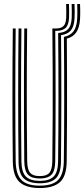

<svg xmlns="http://www.w3.org/2000/svg" viewBox="-20 -944 426 971"><path d="M181.3 7Q112.4 7 79.1 -23Q45.7 -53.1 44.8 -127.8Q44 -198.3 43.4 -280.3Q42.9 -362.2 42.9 -450.1Q42.9 -538 43.3 -626.9Q43.8 -715.8 44.8 -800H59.3Q58.5 -723 57.9 -635.8Q57.4 -548.6 57.4 -459Q57.4 -369.5 57.9 -285Q58.5 -200.5 59.3 -129Q60.2 -63.5 87.9 -34.3Q115.6 -5.1 181.3 -5.1Q246.8 -5.1 274.4 -34.3Q301.9 -63.5 302.8 -129Q303.6 -194.4 304.2 -270.6Q304.7 -346.8 304.7 -428.9Q304.7 -510.9 304.4 -594.3Q304 -677.7 303.2 -757.5Q335.6 -764.1 351.7 -785.6Q367.8 -807.2 370.3 -848.4Q371.1 -859.2 371.2 -873Q371.3 -886.8 371 -900.2Q370.8 -913.7 370.3 -923.8H384.8Q385.3 -914 385.5 -900.3Q385.8 -886.7 385.7 -872.7Q385.6 -858.8 384.8 -847.7Q382.2 -805 366.2 -781.1Q350.2 -757.2 318 -748.4Q318.8 -651.5 319 -545.5Q319.2 -439.4 318.9 -332.8Q318.6 -226.2 317.3 -127.8Q316.4 -52.5 282.9 -22.7Q249.4 7 181.3 7ZM181.3 -17.1Q126.4 -17.1 100.4 -41.6Q74.4 -66 73.8 -128Q73 -206.1 72.4 -288.5Q71.9 -371 71.9 -456.2Q71.9 -541.4 72.4 -627.7Q72.9 -714.1 73.8 -800H88.3Q87.4 -719.5 86.9 -633.3Q86.4 -547 86.4 -459.7Q86.4 -372.5 86.9 -288.5Q87.5 -204.5 88.3 -128.4Q88.9 -73.5 110.9 -51.3Q132.9 -29.2 181.3 -29.2Q229.4 -29.2 251.3 -51.2Q273.2 -73.1 273.8 -128.4Q274.6 -201.5 275.2 -281.3Q275.7 -361.1 275.7 -444.4Q275.7 -527.6 275.3 -611.7Q274.9 -695.8 274.1 -777.3Q307.4 -779 324 -796.2Q340.6 -813.4 342.6 -853Q343.1 -867.7 343.1 -887.2Q343.1 -906.7 342.3 -923.8H356.8Q357.7 -903.9 357.8 -884.3Q357.9 -864.7 356.8 -849.4Q354.5 -809.2 338.1 -789.9Q321.7 -770.5 288.7 -766.3Q289.5 -688.6 289.9 -606.6Q290.2 -524.5 290.2 -442.2Q290.1 -359.8 289.6 -280.2Q289.1 -200.7 288.3 -128Q287.7 -66.5 262.1 -41.8Q236.5 -17.1 181.3 -17.1ZM181.3 -41.3Q140.3 -41.3 121.8 -60.6Q103.4 -79.9 102.8 -128.8Q101.7 -222.4 101.3 -335.3Q100.9 -448.3 101.2 -567.8Q101.5 -687.3 102.8 -800H117.3Q116.5 -719.2 115.9 -638.5Q115.4 -557.7 115.4 -475.1Q115.4 -392.5 115.9 -306.4Q116.4 -220.3 117.5 -128.8Q118.1 -87.1 132.3 -70.2Q146.5 -53.4 181.3 -53.4Q215.9 -53.4 230 -70.2Q244 -87.1 244.6 -128.8Q246.1 -255.9 246.5 -367Q246.9 -478 246.4 -583.7Q245.9 -689.4 244.8 -800H263.9Q288.1 -800 300.5 -811.5Q312.9 -822.9 314.7 -853.2Q315.4 -866.7 315.2 -886.4Q315.1 -906.1 314.4 -923.8H328.8Q329.6 -906.1 329.6 -886.6Q329.7 -867.2 329.2 -852.9Q327.1 -816.7 311.2 -802.3Q295.2 -787.9 263.9 -787.9H259.4Q260.2 -711.9 260.7 -626.6Q261.2 -541.3 261.2 -453.7Q261.2 -366.1 260.7 -283.1Q260.2 -200 259.3 -128.8Q258.7 -79.3 240.1 -60.3Q221.5 -41.3 181.3 -41.3Z"/></svg>

Font: Big Shoulders Inline Display SC Thin
Style: Regular
Weight: 100
Designer: Patric King
Foundry: XO Type Co
Version: Version 2.002